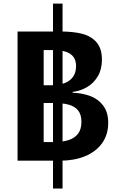

<svg xmlns="http://www.w3.org/2000/svg" viewBox="-20 -908 660 1085"><path d="M79.2 0V-730H226.8V0ZM556 -570.9Q556 -515.6 532.3 -476.2Q508.6 -436.8 471 -415.2Q433.5 -393.6 390.6 -388.7V-383.9Q444.4 -382.2 489.5 -365.5Q534.5 -348.9 563 -311.5Q591.5 -274 591.5 -213.8Q591.5 -146.9 556.8 -98.7Q522.1 -50.5 460.6 -25.2Q399.1 0 320.5 0H187.9V-105H279.8Q330.5 -105 365.8 -115.8Q401.1 -126.6 420.6 -151.9Q440.2 -177.2 440.2 -219.3Q440.2 -260.8 421.2 -284.1Q402.2 -307.4 367.5 -316.8Q332.8 -326.1 279.8 -326.1H133.2L133.1 -426.2H268.6Q314.7 -426.2 346.3 -438.9Q377.9 -451.5 393.9 -475.7Q409.9 -499.8 409.9 -534.6Q409.9 -565.5 395.8 -585.5Q381.7 -605.4 352.9 -615.2Q324.1 -625 279.8 -625H169.6V-730H317.7Q392.7 -730.4 444.5 -717Q496.3 -703.5 526.2 -668.3Q556 -633.2 556 -570.9ZM279.5 157.5V-887.5H333.5V157.5Z"/></svg>

Font: Monaspace Neon Var ExtraLight
Style: Regular
Weight: 200
Designer: Riley Cran and the Lettermatic Team
Version: Version 1.200 (Monaspace Neon Var)